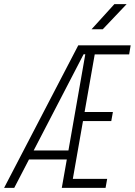

<svg xmlns="http://www.w3.org/2000/svg" viewBox="-35 -914 656 934"><path d="M265.6 0 290 -138.2H106L34.2 0H-15.1L345.7 -693.4H600.6L593.3 -649.4H425.8L376.5 -369.1H514.2L506.3 -325.2H368.7L319.3 -43.9H486.3L478.5 0ZM128.9 -182.1H297.9L379.9 -649.9H371.6ZM410.2 -771.5 521.5 -894H581.1L464.8 -771.5Z"/></svg>

Font: CaskaydiaCove NF ExtraLight
Style: Italic
Weight: 200
Italic angle: -10°
Designer: Aaron Bell
Foundry: Saja Typeworks
Version: Version 2111.001; VTT 6.35;Nerd Fonts 3.2.1